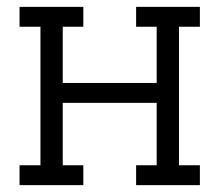

<svg xmlns="http://www.w3.org/2000/svg" viewBox="-20 -540 640 560"><path d="M37 0V-58H98V-462H37V-520H223V-462H163V-298H437V-462H377V-520H563V-462H502V-58H563V0H377V-58H437V-240H163V-58H223V0Z"/></svg>

Font: Iosevka Etoile Light
Style: Regular
Weight: 300
Designer: Belleve Invis
Foundry: Belleve Invis
Version: Version 25.0.1; ttfautohint (v1.8.4)